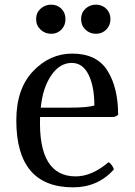

<svg xmlns="http://www.w3.org/2000/svg" viewBox="-20 -784 580 824"><path d="M466 -282H152Q143 -27 305 -27Q374 -27 446 -88Q461 -79 469 -57Q400 20 294 20Q50 20 50 -267Q50 -403 122 -478.5Q194 -554 290 -554Q395 -554 441 -481Q487 -408 487 -291Q477 -283 466 -282ZM288 -514Q236 -514 199.5 -460Q163 -406 155 -322H279Q353 -322 385 -331Q385 -413 360 -463.5Q335 -514 288 -514ZM200 -764Q226 -764 243.5 -746.5Q261 -729 261 -702Q261 -675 243.5 -657Q226 -639 200 -639Q173 -639 154 -657Q135 -675 135 -702Q135 -729 154 -746.5Q173 -764 200 -764ZM392 -764Q418 -764 436 -746.5Q454 -729 454 -702Q454 -675 436 -657Q418 -639 392 -639Q365 -639 346.5 -657Q328 -675 328 -702Q328 -729 346.5 -746.5Q365 -764 392 -764Z"/></svg>

Font: Adamina
Style: Regular
Weight: 400
Designer: Cyreal (www.cyreal.org)
Foundry: Alexei Vanyashin
Version: Version 1.013